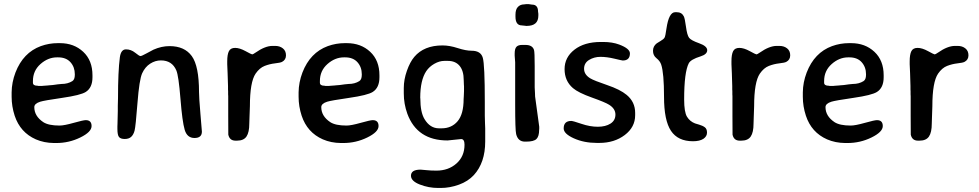

<svg xmlns="http://www.w3.org/2000/svg" viewBox="-20 -703 4848 951"><path d="M284.7 -287.1Q315.9 -287.1 338.4 -301.3Q350.6 -309.1 350.6 -332.5V-335.4Q350.6 -370.6 329.1 -394.8Q307.6 -418.9 268.1 -418.9H262.2Q217.8 -418.9 180.4 -385.7Q143.1 -352.5 143.1 -301.8V-293.5Q143.1 -278.3 166 -278.3L170.9 -277.3H188.5L191.4 -277.8L218.3 -279.8L221.7 -280.3L239.7 -281.7Q243.2 -282.2 247.6 -282.7Q252 -283.2 265.4 -285.2Q278.8 -287.1 284.7 -287.1ZM258.8 5.4H247.6Q198.2 4.9 157.7 -12.7Q80.1 -46.9 52.7 -129.9Q37.6 -176.3 37.6 -223.6V-245.6Q38.1 -294.9 56.6 -343.8Q94.7 -442.4 182.1 -474.6Q223.1 -489.3 266.1 -489.3H276.9Q346.2 -489.3 392.1 -446.5Q438 -403.8 438 -330.1V-320.3Q438 -268.6 404.8 -247.6Q379.4 -231.4 288.3 -218.3Q197.3 -205.1 179.2 -199.2Q149.9 -189.9 149.9 -172.4Q149.9 -127.9 194.3 -98.1Q220.2 -81.1 274.9 -81.1Q297.4 -81.1 345 -94.5Q392.6 -107.9 404.8 -107.9Q433.6 -107.9 433.6 -78.6Q433.6 -49.3 377.7 -22Q321.8 5.4 258.8 5.4Z M740.2 -457Q779.8 -474.6 819.8 -474.6Q894 -474.6 929.9 -425.3Q965.8 -376 965.8 -246.6Q965.8 -220.2 972.9 -137Q980 -53.7 980 -51.3Q980 -19.5 943.4 -19.5Q906.7 -19.5 894.8 -60.1Q882.8 -100.6 873.8 -214.1Q864.7 -327.6 853.5 -354Q832.5 -403.8 776.9 -403.8Q749 -403.8 723.9 -387.7Q698.7 -371.6 684.3 -340.3Q669.9 -309.1 660.9 -192.4Q651.9 -75.7 646.5 -55.7Q641.1 -35.6 629.6 -25.1Q618.2 -14.6 597.9 -14.6Q577.6 -14.6 569.6 -24.2Q561.5 -33.7 561.5 -64.9V-77.1L562 -89.8L563.5 -153.3Q563.5 -166 563.5 -178.7L564.5 -216.8Q564.5 -349.1 573.7 -419.4Q579.1 -458.5 604 -458.5Q628.9 -458.5 649.4 -441.9Q669.9 -425.3 675.8 -425.3Q681.6 -425.3 707.8 -439.7Q733.9 -454.1 740.2 -457Z M1105.5 -399.4Q1105.5 -433.1 1113.8 -449.5Q1122.1 -465.8 1144.5 -465.8Q1167 -465.8 1196.3 -449.7Q1225.6 -433.6 1229.2 -433.6Q1232.9 -433.6 1245.6 -442.4Q1293 -475.6 1329.6 -475.6H1343.3Q1365.7 -475.6 1381.1 -463.4Q1396.5 -451.2 1396.5 -429Q1396.5 -406.7 1377 -396.5Q1368.7 -392.1 1342.3 -389.2Q1315.9 -386.2 1290.8 -376.5Q1265.6 -366.7 1246.1 -338.4Q1217.8 -296.9 1217.8 -176.8L1215.8 -122.1L1214.8 -90.8Q1214.8 -47.4 1200.9 -26.9Q1187 -6.3 1153.8 -6.3H1146.5Q1117.2 -6.3 1110.8 -36.1Q1110.4 -38.6 1110.4 -128.9V-227.1L1109.9 -235.4V-251.5L1109.4 -259.8Q1109.4 -268.1 1109.4 -276.4L1107.4 -339.4L1105.5 -384.8Z M1706.1 -287.1Q1737.3 -287.1 1759.8 -301.3Q1772 -309.1 1772 -332.5V-335.4Q1772 -370.6 1750.5 -394.8Q1729 -418.9 1689.5 -418.9H1683.6Q1639.2 -418.9 1601.8 -385.7Q1564.5 -352.5 1564.5 -301.8V-293.5Q1564.5 -278.3 1587.4 -278.3L1592.3 -277.3H1609.9L1612.8 -277.8L1639.6 -279.8L1643.1 -280.3L1661.1 -281.7Q1664.6 -282.2 1668.9 -282.7Q1673.3 -283.2 1686.8 -285.2Q1700.2 -287.1 1706.1 -287.1ZM1680.2 5.4H1668.9Q1619.6 4.9 1579.1 -12.7Q1501.5 -46.9 1474.1 -129.9Q1459 -176.3 1459 -223.6V-245.6Q1459.5 -294.9 1478 -343.8Q1516.1 -442.4 1603.5 -474.6Q1644.5 -489.3 1687.5 -489.3H1698.2Q1767.6 -489.3 1813.5 -446.5Q1859.4 -403.8 1859.4 -330.1V-320.3Q1859.4 -268.6 1826.2 -247.6Q1800.8 -231.4 1709.7 -218.3Q1618.7 -205.1 1600.6 -199.2Q1571.3 -189.9 1571.3 -172.4Q1571.3 -127.9 1615.7 -98.1Q1641.6 -81.1 1696.3 -81.1Q1718.8 -81.1 1766.4 -94.5Q1814 -107.9 1826.2 -107.9Q1855 -107.9 1855 -78.6Q1855 -49.3 1799.1 -22Q1743.2 5.4 1680.2 5.4Z M2277.8 -281.7 2276.9 -305.7Q2276.9 -352.5 2256.3 -377Q2235.8 -401.4 2198.7 -401.4H2180.7Q2156.7 -401.4 2131.6 -387.2Q2106.4 -373 2091.3 -350.6Q2061.5 -305.7 2061.5 -219.2L2062 -214.4Q2062 -147.5 2082.5 -113.3Q2109.9 -67.4 2154.3 -67.4H2167.5Q2216.8 -67.4 2246.6 -102.5Q2276.4 -137.7 2276.4 -212.4Q2277.3 -222.2 2277.3 -227.1L2278.3 -252V-276.9ZM1980 -240.7V-267.1Q1980 -308.6 1995.4 -352.3Q2010.7 -396 2032.2 -421.4Q2080.1 -478 2171.9 -478Q2206.5 -478 2247.1 -464.8Q2287.6 -451.7 2315.9 -451.7Q2361.3 -451.7 2371.3 -417Q2381.3 -382.3 2381.3 -198.2V-130.4L2382.3 -92.3Q2383.3 -67.4 2383.3 -66.9V-2Q2383.3 102.5 2327.1 164.1Q2298.3 195.3 2253.2 211.7Q2208 228 2163.6 228H2149.9Q2103 228 2059.3 210.9Q2015.6 193.8 2015.6 167.5Q2015.6 137.2 2063 137.2Q2067.9 137.2 2090.3 139.6Q2112.8 142.1 2141.6 142.1Q2201.2 142.1 2241 106.7Q2280.8 71.3 2280.8 13.7Q2280.8 -14.2 2264.2 -14.2L2196.8 -7.3Q2046.4 -7.3 1997.6 -139.6Q1980 -188.5 1980 -240.7Z M2646.5 -625.5Q2646.5 -574.7 2588.9 -574.7H2585L2583 -575.2L2568.4 -576.7Q2566.4 -577.1 2564.9 -577.1Q2533.2 -577.1 2533.2 -620.6V-629.9Q2533.2 -656.7 2545.4 -668.9Q2557.6 -681.2 2575.7 -681.2L2586.9 -682.6H2598.1L2614.7 -680.2Q2645 -680.2 2645 -646L2646.5 -634.8ZM2630.4 -225.1 2650.9 -75.2V-64.5L2650.4 -59.6Q2650.4 -27.8 2637.2 -14.6Q2624 -1.5 2585.9 -1.5H2580.1Q2545.9 -1.5 2536.6 -38.6Q2531.7 -57.6 2531.7 -185.5V-394.5L2529.3 -427.2V-438Q2529.3 -461.9 2538.1 -471.2Q2546.9 -480.5 2565.9 -480.5H2582.5Q2617.2 -480.5 2625 -455.6Q2628.4 -444.8 2628.4 -375.5V-270L2629.9 -240.7Q2630.4 -234.9 2630.4 -225.1Z M2955.6 -495.1H2967.8Q3012.7 -495.1 3046.9 -482.4Q3100.1 -462.4 3100.1 -438.5Q3100.1 -403.3 3064.5 -403.3Q3061 -403.3 3023.2 -412.4Q2985.4 -421.4 2954.1 -421.4Q2922.9 -421.4 2897.9 -406.2Q2873 -391.1 2873 -362.3Q2873 -333.5 2903.8 -314.9Q2922.4 -303.7 2987.1 -281.7Q3051.8 -259.8 3084 -232.9Q3126 -198.2 3126 -144V-132.3Q3126 -73.2 3074.5 -34.2Q3022.9 4.9 2948.7 4.9H2936Q2872.6 4.9 2822.3 -17.8Q2772 -40.5 2772 -66.9Q2772 -104 2809.6 -104Q2817.9 -104 2860.1 -89.6Q2902.3 -75.2 2940.9 -75.2Q2979.5 -75.2 3003.9 -90.8Q3028.3 -106.4 3028.3 -135.5Q3028.3 -164.6 2997.1 -184.1Q2978 -196.3 2911.4 -220Q2844.7 -243.7 2817.9 -266.6Q2776.4 -302.2 2776.4 -360.6Q2776.4 -418.9 2825.4 -457Q2874.5 -495.1 2955.6 -495.1Z M3254.9 -383.3Q3249 -400.9 3231.7 -414.6Q3214.4 -428.2 3214.4 -451.2Q3214.4 -474.1 3232.9 -488.3Q3236.8 -491.2 3251.5 -499.8Q3266.1 -508.3 3271 -515.6Q3275.9 -522.5 3281.2 -562.5Q3293 -642.6 3324.2 -642.6H3331.5Q3356.4 -642.6 3366.7 -622.6Q3372.1 -612.8 3377.7 -570.8Q3383.3 -528.8 3393.1 -515.9Q3402.8 -502.9 3442.9 -488.8Q3482.9 -474.6 3482.9 -454.3Q3482.9 -434.1 3450.2 -423.8Q3401.4 -408.7 3391.6 -389.6Q3368.7 -345.2 3368.7 -210.4Q3368.7 -147.9 3382.8 -124.8Q3397 -101.6 3422.4 -91.8Q3424.8 -90.8 3442.6 -85.7Q3460.4 -80.6 3471.2 -72.5Q3481.9 -64.5 3481.9 -46.1Q3481.9 -27.8 3464.4 -15.6Q3445.8 -3.4 3412.6 -3.4Q3337.9 -3.4 3303.5 -54.9Q3269 -106.4 3269 -223.6Q3269 -340.8 3254.9 -383.3Z M3603 -399.4Q3603 -433.1 3611.3 -449.5Q3619.6 -465.8 3642.1 -465.8Q3664.6 -465.8 3693.8 -449.7Q3723.1 -433.6 3726.8 -433.6Q3730.5 -433.6 3743.2 -442.4Q3790.5 -475.6 3827.1 -475.6H3840.8Q3863.3 -475.6 3878.7 -463.4Q3894 -451.2 3894 -429Q3894 -406.7 3874.5 -396.5Q3866.2 -392.1 3839.8 -389.2Q3813.5 -386.2 3788.3 -376.5Q3763.2 -366.7 3743.7 -338.4Q3715.3 -296.9 3715.3 -176.8L3713.4 -122.1L3712.4 -90.8Q3712.4 -47.4 3698.5 -26.9Q3684.6 -6.3 3651.4 -6.3H3644Q3614.7 -6.3 3608.4 -36.1Q3607.9 -38.6 3607.9 -128.9V-227.1L3607.4 -235.4V-251.5L3606.9 -259.8Q3606.9 -268.1 3606.9 -276.4L3605 -339.4L3603 -384.8Z M4203.6 -287.1Q4234.9 -287.1 4257.3 -301.3Q4269.5 -309.1 4269.5 -332.5V-335.4Q4269.5 -370.6 4248 -394.8Q4226.6 -418.9 4187 -418.9H4181.2Q4136.7 -418.9 4099.4 -385.7Q4062 -352.5 4062 -301.8V-293.5Q4062 -278.3 4085 -278.3L4089.8 -277.3H4107.4L4110.4 -277.8L4137.2 -279.8L4140.6 -280.3L4158.7 -281.7Q4162.1 -282.2 4166.5 -282.7Q4170.9 -283.2 4184.3 -285.2Q4197.8 -287.1 4203.6 -287.1ZM4177.7 5.4H4166.5Q4117.2 4.9 4076.7 -12.7Q3999 -46.9 3971.7 -129.9Q3956.5 -176.3 3956.5 -223.6V-245.6Q3957 -294.9 3975.6 -343.8Q4013.7 -442.4 4101.1 -474.6Q4142.1 -489.3 4185.1 -489.3H4195.8Q4265.1 -489.3 4311 -446.5Q4356.9 -403.8 4356.9 -330.1V-320.3Q4356.9 -268.6 4323.7 -247.6Q4298.3 -231.4 4207.3 -218.3Q4116.2 -205.1 4098.1 -199.2Q4068.8 -189.9 4068.8 -172.4Q4068.8 -127.9 4113.3 -98.1Q4139.2 -81.1 4193.8 -81.1Q4216.3 -81.1 4263.9 -94.5Q4311.5 -107.9 4323.7 -107.9Q4352.5 -107.9 4352.5 -78.6Q4352.5 -49.3 4296.6 -22Q4240.7 5.4 4177.7 5.4Z M4485.8 -399.4Q4485.8 -433.1 4494.1 -449.5Q4502.4 -465.8 4524.9 -465.8Q4547.4 -465.8 4576.7 -449.7Q4606 -433.6 4609.6 -433.6Q4613.3 -433.6 4626 -442.4Q4673.3 -475.6 4710 -475.6H4723.6Q4746.1 -475.6 4761.5 -463.4Q4776.9 -451.2 4776.9 -429Q4776.9 -406.7 4757.3 -396.5Q4749 -392.1 4722.7 -389.2Q4696.3 -386.2 4671.1 -376.5Q4646 -366.7 4626.5 -338.4Q4598.1 -296.9 4598.1 -176.8L4596.2 -122.1L4595.2 -90.8Q4595.2 -47.4 4581.3 -26.9Q4567.4 -6.3 4534.2 -6.3H4526.9Q4497.6 -6.3 4491.2 -36.1Q4490.7 -38.6 4490.7 -128.9V-227.1L4490.2 -235.4V-251.5L4489.7 -259.8Q4489.7 -268.1 4489.7 -276.4L4487.8 -339.4L4485.8 -384.8Z"/></svg>

Font: Averia Sans Libre
Style: Regular
Weight: 400
Version: Version 1.002